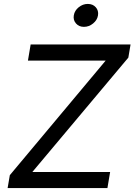

<svg xmlns="http://www.w3.org/2000/svg" viewBox="-20 -953 682 973"><path d="M18.6 0 29.8 -65.4 515.6 -646H121.6L135.3 -727.5H641.6L630.4 -661.1L144 -81.5H538.1L524.4 0ZM405.3 -816.9Q380.4 -816.9 365.2 -834Q350.1 -851.1 354 -875Q357.9 -899.4 378.9 -916.3Q399.9 -933.1 424.8 -933.1Q450.2 -933.1 465.3 -916.3Q480.5 -899.4 476.6 -875Q472.7 -851.1 451.7 -834Q430.7 -816.9 405.3 -816.9Z"/></svg>

Font: Inter
Style: Italic
Weight: 400
Italic angle: -9.3988°
Designer: Rasmus Andersson
Foundry: rsms
Version: Version 4.001;git-66647c0bb